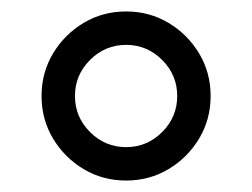

<svg xmlns="http://www.w3.org/2000/svg" viewBox="-20 -705 440 335"><path d="M200 -390Q159.2 -390 125.8 -410Q92.5 -430 72.5 -463.3Q52.5 -496.7 52.5 -537.5Q52.5 -578.3 72.5 -611.7Q92.5 -645 125.8 -665Q159.2 -685 200 -685Q240.8 -685 274.2 -665Q307.5 -645 327.5 -611.7Q347.5 -578.3 347.5 -537.5Q347.5 -496.7 327.5 -463.3Q307.5 -430 274.2 -410Q240.8 -390 200 -390ZM200 -448.3Q236.7 -448.3 262.9 -474.6Q289.2 -500.8 289.2 -537.5Q289.2 -574.2 262.9 -600.4Q236.7 -626.7 200 -626.7Q163.3 -626.7 137.1 -600.4Q110.8 -574.2 110.8 -537.5Q110.8 -500.8 137.1 -474.6Q163.3 -448.3 200 -448.3Z"/></svg>

Font: Funnel Sans Light
Style: Regular
Weight: 300
Designer: NORD ID, Kristian Moeller
Foundry: Dicotype
Version: Version 1.000